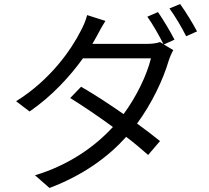

<svg xmlns="http://www.w3.org/2000/svg" viewBox="-20 -866 1040 954"><path d="M765 -806 712 -783C739 -746 772 -687 792 -647L775 -657C759 -651 736 -648 709 -648H439C446 -660 453 -672 459 -683C469 -702 487 -736 504 -762L413 -791C407 -765 391 -730 381 -712C335 -621 232 -470 60 -363L127 -312C239 -389 328 -487 392 -576H730C710 -494 659 -387 594 -299C524 -348 449 -397 383 -435L329 -379C393 -339 470 -287 541 -235C452 -138 323 -46 154 5L226 68C395 4 518 -87 607 -186C649 -154 686 -123 716 -96L775 -165C743 -191 704 -221 661 -252C736 -354 791 -472 818 -564C823 -580 833 -603 841 -617L794 -645L847 -669C826 -710 790 -770 765 -806ZM875 -846 822 -824C850 -786 883 -730 905 -686L959 -710C940 -747 901 -810 875 -846Z"/></svg>

Font: Source Han Sans HK
Style: Regular
Weight: 400
Designer: Ryoko NISHIZUKA 西塚涼子 (kana, bopomofo & ideographs); Paul D. Hunt (Latin, Greek & Cyrillic); Sandoll Communications 산돌커뮤니
Foundry: Adobe
Version: Version 2.000;hotconv 1.0.107;makeotfexe 2.5.65593